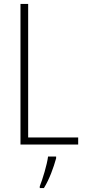

<svg xmlns="http://www.w3.org/2000/svg" viewBox="-20 -734 436 975"><path d="M84 0H377V-36H123V-714H84ZM265 70V61H224C219 102 196 177 182 212V221H203C231 176 252 117 265 70Z"/></svg>

Font: Noto Sans Gujarati Condensed ExtraLight
Style: Regular
Weight: 200
Width: 3
Designer: Jelle Bosma - Monotype Design Team, Universal Thirst
Foundry: Monotype Imaging Inc.
Version: Version 2.106